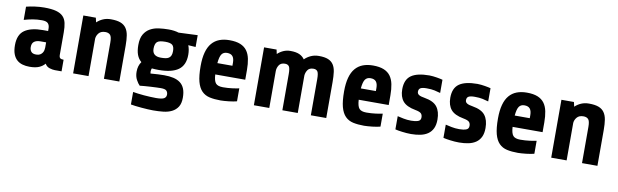

<svg xmlns="http://www.w3.org/2000/svg" viewBox="-45 -975 5252 1633"><g transform="rotate(10 2581.0 -158.5)"><path d="M416 0Q396 0 370 -8Q344 -16 330 -41Q311 -18 280 -4.5Q249 9 198 9Q165 9 137 1Q109 -7 88.5 -25.5Q68 -44 56.5 -74.5Q45 -105 45 -151Q45 -242 99.5 -280Q154 -318 257 -318H302V-339Q302 -368 287.5 -383.5Q273 -399 235 -399Q192 -399 155.5 -392.5Q119 -386 81 -375V-489Q95 -493 114 -496.5Q133 -500 153.5 -503Q174 -506 195.5 -507.5Q217 -509 235 -509Q299 -509 338 -498.5Q377 -488 398.5 -466Q420 -444 427.5 -410Q435 -376 435 -330V-132Q435 -117 443 -108.5Q451 -100 474 -100V0ZM236 -103Q257 -103 269.5 -110.5Q282 -118 289.5 -129Q297 -140 299.5 -152.5Q302 -165 302 -175V-220H252Q220 -220 200 -206Q180 -192 180 -158Q180 -135 192.5 -119Q205 -103 236 -103Z M574 0V-500H682L691 -461Q714 -483 744 -496Q774 -509 811 -509Q863 -509 894.5 -497Q926 -485 943.5 -460Q961 -435 967 -398Q973 -361 973 -310V0H840V-313Q840 -363 825.5 -378.5Q811 -394 784 -394Q746 -394 727.5 -372Q709 -350 707 -324V0Z M1511 -326Q1511 -236 1455 -195.5Q1399 -155 1285 -155Q1253 -155 1226 -158Q1220 -146 1220 -129Q1220 -123 1222 -113Q1254 -116 1287 -117.5Q1320 -119 1340 -119Q1385 -119 1420 -111Q1455 -103 1479.5 -84.5Q1504 -66 1516.5 -35Q1529 -4 1529 42Q1529 92 1510 121.5Q1491 151 1459 167Q1427 183 1385.5 187.5Q1344 192 1298 192Q1279 192 1251.5 190.5Q1224 189 1196 186.5Q1168 184 1143 181Q1118 178 1104 175V67Q1123 70 1147.5 73.5Q1172 77 1199 79Q1226 81 1253 82.5Q1280 84 1304 84Q1355 84 1373.5 73Q1392 62 1392 39Q1392 20 1380.5 7Q1369 -6 1331 -6Q1317 -6 1292.5 -5Q1268 -4 1241.5 -2.5Q1215 -1 1190 1Q1165 3 1150 5Q1135 -9 1119 -38.5Q1103 -68 1103 -108Q1103 -160 1129 -195Q1103 -217 1090.5 -250.5Q1078 -284 1078 -334Q1078 -392 1098 -426.5Q1118 -461 1151 -479.5Q1184 -498 1225.5 -503.5Q1267 -509 1310 -509Q1360 -509 1397 -497L1561 -504V-402L1497 -406Q1511 -370 1511 -326ZM1378 -334Q1378 -372 1361 -386.5Q1344 -401 1300 -401Q1246 -401 1228.5 -384Q1211 -367 1211 -326Q1211 -261 1285 -261Q1307 -261 1324.5 -263.5Q1342 -266 1354 -274Q1366 -282 1372 -296.5Q1378 -311 1378 -334Z M1766 -201Q1769 -146 1786.5 -125.5Q1804 -105 1849 -105Q1891 -105 1928.5 -110Q1966 -115 1988 -120V-8Q1976 -5 1958 -1.5Q1940 2 1920 4Q1900 6 1881.5 7.5Q1863 9 1849 9Q1795 9 1754 0Q1713 -9 1685.5 -37Q1658 -65 1644.5 -115.5Q1631 -166 1631 -250Q1631 -319 1644.5 -368.5Q1658 -418 1684.5 -449Q1711 -480 1749 -494.5Q1787 -509 1836 -509Q1893 -509 1929.5 -494Q1966 -479 1987 -450.5Q2008 -422 2016.5 -380Q2025 -338 2025 -285V-201ZM1834 -399Q1803 -399 1787.5 -377Q1772 -355 1767 -299H1897V-325Q1897 -362 1882 -380.5Q1867 -399 1834 -399Z M2135 0V-500H2243L2251 -463Q2273 -484 2301 -496.5Q2329 -509 2362 -509Q2410 -509 2439 -496Q2468 -483 2485 -458Q2508 -481 2539 -495Q2570 -509 2608 -509Q2658 -509 2688 -496.5Q2718 -484 2734 -459Q2750 -434 2755 -397Q2760 -360 2760 -310V0H2627V-313Q2627 -363 2616 -378.5Q2605 -394 2581 -394Q2546 -394 2531 -372Q2516 -350 2514 -324V0H2381V-313Q2381 -363 2370 -378.5Q2359 -394 2335 -394Q2299 -394 2283.5 -370Q2268 -346 2268 -319V0Z M3005 -201Q3008 -146 3025.5 -125.5Q3043 -105 3088 -105Q3130 -105 3167.5 -110Q3205 -115 3227 -120V-8Q3215 -5 3197 -1.5Q3179 2 3159 4Q3139 6 3120.5 7.5Q3102 9 3088 9Q3034 9 2993 0Q2952 -9 2924.5 -37Q2897 -65 2883.5 -115.5Q2870 -166 2870 -250Q2870 -319 2883.5 -368.5Q2897 -418 2923.5 -449Q2950 -480 2988 -494.5Q3026 -509 3075 -509Q3132 -509 3168.5 -494Q3205 -479 3226 -450.5Q3247 -422 3255.5 -380Q3264 -338 3264 -285V-201ZM3073 -399Q3042 -399 3026.5 -377Q3011 -355 3006 -299H3136V-325Q3136 -362 3121 -380.5Q3106 -399 3073 -399Z M3694 -151Q3694 -105 3679.5 -74.5Q3665 -44 3638.5 -25.5Q3612 -7 3575 1Q3538 9 3493 9Q3474 9 3454 7.5Q3434 6 3415.5 3.5Q3397 1 3381.5 -1.5Q3366 -4 3356 -7V-121Q3376 -116 3408 -109.5Q3440 -103 3475 -103Q3510 -103 3533.5 -111Q3557 -119 3557 -145Q3557 -168 3544.5 -180Q3532 -192 3494 -199Q3417 -213 3385.5 -251Q3354 -289 3354 -353Q3354 -437 3405 -473Q3456 -509 3562 -509Q3577 -509 3594 -507Q3611 -505 3627 -502.5Q3643 -500 3656.5 -497Q3670 -494 3677 -492V-378Q3654 -385 3626.5 -391Q3599 -397 3558 -397Q3521 -397 3505 -388Q3489 -379 3489 -356Q3489 -338 3505 -328.5Q3521 -319 3554 -314Q3632 -301 3663 -260.5Q3694 -220 3694 -151Z M4109 -151Q4109 -105 4094.5 -74.5Q4080 -44 4053.5 -25.5Q4027 -7 3990 1Q3953 9 3908 9Q3889 9 3869 7.5Q3849 6 3830.5 3.5Q3812 1 3796.5 -1.5Q3781 -4 3771 -7V-121Q3791 -116 3823 -109.5Q3855 -103 3890 -103Q3925 -103 3948.5 -111Q3972 -119 3972 -145Q3972 -168 3959.5 -180Q3947 -192 3909 -199Q3832 -213 3800.5 -251Q3769 -289 3769 -353Q3769 -437 3820 -473Q3871 -509 3977 -509Q3992 -509 4009 -507Q4026 -505 4042 -502.5Q4058 -500 4071.5 -497Q4085 -494 4092 -492V-378Q4069 -385 4041.5 -391Q4014 -397 3973 -397Q3936 -397 3920 -388Q3904 -379 3904 -356Q3904 -338 3920 -328.5Q3936 -319 3969 -314Q4047 -301 4078 -260.5Q4109 -220 4109 -151Z M4334 -201Q4337 -146 4354.5 -125.5Q4372 -105 4417 -105Q4459 -105 4496.5 -110Q4534 -115 4556 -120V-8Q4544 -5 4526 -1.5Q4508 2 4488 4Q4468 6 4449.5 7.5Q4431 9 4417 9Q4363 9 4322 0Q4281 -9 4253.5 -37Q4226 -65 4212.5 -115.5Q4199 -166 4199 -250Q4199 -319 4212.5 -368.5Q4226 -418 4252.5 -449Q4279 -480 4317 -494.5Q4355 -509 4404 -509Q4461 -509 4497.5 -494Q4534 -479 4555 -450.5Q4576 -422 4584.5 -380Q4593 -338 4593 -285V-201ZM4402 -399Q4371 -399 4355.5 -377Q4340 -355 4335 -299H4465V-325Q4465 -362 4450 -380.5Q4435 -399 4402 -399Z M4703 0V-500H4811L4820 -461Q4843 -483 4873 -496Q4903 -509 4940 -509Q4992 -509 5023.5 -497Q5055 -485 5072.5 -460Q5090 -435 5096 -398Q5102 -361 5102 -310V0H4969V-313Q4969 -363 4954.5 -378.5Q4940 -394 4913 -394Q4875 -394 4856.5 -372Q4838 -350 4836 -324V0Z"/></g></svg>

Font: Share
Style: Bold
Weight: 700
Designer: Ralph du Carrois
Version: Version 1.002